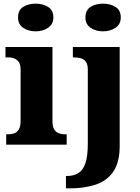

<svg xmlns="http://www.w3.org/2000/svg" viewBox="-20 -794 769 1054"><path d="M14 0V-57H26Q46 -57 61 -63.5Q76 -70 84.5 -86Q93 -102 93 -130V-412Q93 -438 84 -452Q75 -466 60 -472.5Q45 -479 26 -479H10V-536H268V-128Q268 -101 276.5 -85.5Q285 -70 300.5 -63.5Q316 -57 334 -57H346V0ZM176 -622Q135 -622 107 -641.5Q79 -661 79 -698Q79 -738 107 -756Q135 -774 176 -774Q215 -774 244 -756Q273 -738 273 -698Q273 -661 244 -641.5Q215 -622 176 -622ZM342 240V172H349Q385 172 410.5 156Q436 140 449 101.5Q462 63 462 -4V-413Q462 -441 451 -455.5Q440 -470 422.5 -474.5Q405 -479 384 -479H380V-536H637V8Q637 97 602 148Q567 199 505 219.5Q443 240 364 240ZM546 -622Q505 -622 477 -641.5Q449 -661 449 -698Q449 -738 477 -756Q505 -774 546 -774Q585 -774 614 -756Q643 -738 643 -698Q643 -661 614 -641.5Q585 -622 546 -622Z"/></svg>

Font: Noto Serif Khmer ExtraBold
Style: Regular
Weight: 800
Version: Version 2.003